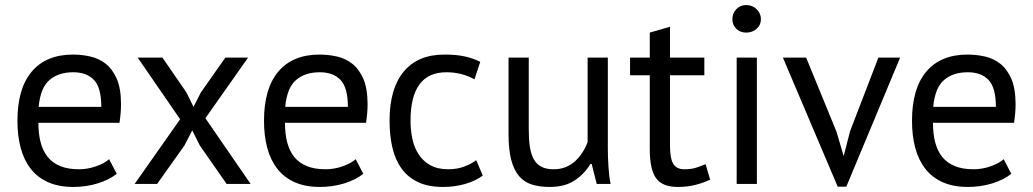

<svg xmlns="http://www.w3.org/2000/svg" viewBox="-20 -728 4089 760"><path d="M442 -40Q412 -16 366.5 -2Q321 12 270 12Q213 12 171 -6.5Q129 -25 102 -59.5Q75 -94 62 -142Q49 -190 49 -250Q49 -378 106 -445Q163 -512 269 -512Q303 -512 337 -504.5Q371 -497 398 -476Q425 -455 442 -416.5Q459 -378 459 -315Q459 -282 453 -242H132Q132 -198 141 -164Q150 -130 169 -106.5Q188 -83 218.5 -70.5Q249 -58 293 -58Q327 -58 361 -70Q395 -82 412 -98ZM270 -442Q211 -442 175.5 -411Q140 -380 133 -305H381Q381 -381 352 -411.5Q323 -442 270 -442Z M693 -256 525 -500H623L718 -362L746 -305L775 -362L872 -500H962L793 -260L972 0H877L771 -152L741 -212L710 -152L602 0H513Z M1418 -40Q1388 -16 1342.5 -2Q1297 12 1246 12Q1189 12 1147 -6.5Q1105 -25 1078 -59.5Q1051 -94 1038 -142Q1025 -190 1025 -250Q1025 -378 1082 -445Q1139 -512 1245 -512Q1279 -512 1313 -504.5Q1347 -497 1374 -476Q1401 -455 1418 -416.5Q1435 -378 1435 -315Q1435 -282 1429 -242H1108Q1108 -198 1117 -164Q1126 -130 1145 -106.5Q1164 -83 1194.5 -70.5Q1225 -58 1269 -58Q1303 -58 1337 -70Q1371 -82 1388 -98ZM1246 -442Q1187 -442 1151.5 -411Q1116 -380 1109 -305H1357Q1357 -381 1328 -411.5Q1299 -442 1246 -442Z M1891 -33Q1861 -11 1820 0.5Q1779 12 1734 12Q1676 12 1636 -6.5Q1596 -25 1570.5 -59.5Q1545 -94 1533.5 -142.5Q1522 -191 1522 -250Q1522 -377 1578 -444.5Q1634 -512 1739 -512Q1787 -512 1820.5 -504.5Q1854 -497 1881 -483L1858 -414Q1835 -427 1807 -434.5Q1779 -442 1747 -442Q1605 -442 1605 -250Q1605 -212 1612.5 -177.5Q1620 -143 1637.5 -116.5Q1655 -90 1683.5 -74Q1712 -58 1754 -58Q1790 -58 1818.5 -69Q1847 -80 1865 -94Z M2073 -500V-215Q2073 -176 2077.5 -146.5Q2082 -117 2093 -97.5Q2104 -78 2123 -68Q2142 -58 2171 -58Q2198 -58 2219 -66.5Q2240 -75 2256.5 -90Q2273 -105 2285.5 -124.5Q2298 -144 2306 -166V-500H2386V-142Q2386 -106 2388.5 -67.5Q2391 -29 2397 0H2342L2322 -79H2317Q2294 -40 2255 -14Q2216 12 2156 12Q2116 12 2085.5 2.5Q2055 -7 2034.5 -31Q2014 -55 2003.5 -95.5Q1993 -136 1993 -198V-500Z M2474 -500H2552V-599L2632 -622V-500H2768V-430H2632V-153Q2632 -101 2645 -79.5Q2658 -58 2689 -58Q2715 -58 2733 -63.5Q2751 -69 2773 -78L2791 -17Q2764 -4 2732 4Q2700 12 2663 12Q2602 12 2577 -22.5Q2552 -57 2552 -138V-430H2474Z M2896 -500H2976V0H2896ZM2879 -652Q2879 -675 2894.5 -691.5Q2910 -708 2934 -708Q2958 -708 2975 -691.5Q2992 -675 2992 -652Q2992 -629 2975 -614Q2958 -599 2934 -599Q2910 -599 2894.5 -614Q2879 -629 2879 -652Z M3291 -207 3319 -112H3320L3345 -209L3457 -500H3543L3330 11H3296L3079 -500H3171Z M3983 -40Q3953 -16 3907.5 -2Q3862 12 3811 12Q3754 12 3712 -6.5Q3670 -25 3643 -59.5Q3616 -94 3603 -142Q3590 -190 3590 -250Q3590 -378 3647 -445Q3704 -512 3810 -512Q3844 -512 3878 -504.5Q3912 -497 3939 -476Q3966 -455 3983 -416.5Q4000 -378 4000 -315Q4000 -282 3994 -242H3673Q3673 -198 3682 -164Q3691 -130 3710 -106.5Q3729 -83 3759.5 -70.5Q3790 -58 3834 -58Q3868 -58 3902 -70Q3936 -82 3953 -98ZM3811 -442Q3752 -442 3716.5 -411Q3681 -380 3674 -305H3922Q3922 -381 3893 -411.5Q3864 -442 3811 -442Z"/></svg>

Font: PT Sans
Style: Regular
Weight: 400
Designer: A.Korolkova, O.Umpeleva, V.Yefimov
Foundry: ParaType Ltd
Version: Version 2.003